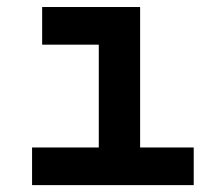

<svg xmlns="http://www.w3.org/2000/svg" viewBox="-20 -538 626 558"><path d="M73.2 0H543V-109.4H387.2V-517.6H102.5V-408.2H267.1V-109.4H73.2Z"/></svg>

Font: Cascadia Code NF SemiBold
Style: Regular
Weight: 600
Monospace: yes
Designer: Aaron Bell
Foundry: Saja Typeworks
Version: Version 2404.023